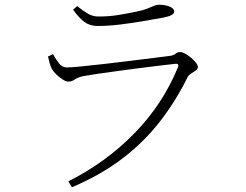

<svg xmlns="http://www.w3.org/2000/svg" viewBox="-20 -751 1040 812"><path d="M199.2 -460Q193.8 -470.7 189.9 -484.1Q186 -497.6 183.1 -512.2L204.1 -522Q217.3 -498 230.5 -481.9Q243.7 -465.8 263.2 -465.8Q280.3 -465.8 323 -470Q365.7 -474.1 420.7 -480.5Q475.6 -486.8 531 -493.7Q586.4 -500.5 630.6 -506.1Q674.8 -511.7 694.8 -514.2Q713.9 -516.1 721.9 -523.4Q730 -530.8 741.2 -530.8Q753.9 -530.8 772 -518.8Q790 -506.8 803.5 -491.9Q816.9 -477.1 816.9 -467.8Q816.9 -459.5 807.9 -452.9Q798.8 -446.3 788.1 -439.7Q777.3 -433.1 772.9 -423.8Q722.2 -321.3 655 -235.4Q587.9 -149.4 497.3 -80.3Q406.7 -11.2 284.2 41L269 16.1Q428.2 -64.5 547.6 -186.3Q667 -308.1 731.9 -464.8Q739.7 -483.9 720.2 -481Q692.4 -478 651.6 -473.1Q610.8 -468.3 564.5 -462.2Q518.1 -456.1 472.9 -450Q427.7 -443.8 390.9 -438.5Q354 -433.1 333 -429.2Q309.6 -424.3 296.6 -415Q283.7 -405.8 268.1 -405.8Q259.3 -405.8 245.1 -414.8Q231 -423.8 217.8 -436.5Q204.6 -449.2 199.2 -460ZM716.8 -702.1Q716.8 -685.5 671.9 -676.8Q636.7 -670.4 588.9 -662.1Q541 -653.8 489.7 -647.5Q438.5 -641.1 393.1 -641.1Q359.4 -641.1 336.2 -658.7Q313 -676.3 289.1 -710L306.2 -725.1Q334 -703.1 353.5 -692.1Q373 -681.2 397 -681.2Q439.9 -681.2 476.8 -687Q513.7 -692.9 554.2 -701.2Q585.4 -707.5 602.5 -714.4Q619.6 -721.2 630.4 -726.1Q641.1 -731 652.8 -731Q677.7 -731 697.3 -723.1Q716.8 -715.3 716.8 -702.1Z"/></svg>

Font: Source Han Serif CN ExtraLight
Style: Regular
Weight: 250
Designer: Ryoko NISHIZUKA  (kana & ideographs); Frank Grießhammer (Latin, Greek & Cyrillic); Wenlong ZHANG  (bopomofo); Sandoll Co
Foundry: Adobe Systems Incorporated
Version: Version 1.001;PS 1.001;hotconv 16.6.54;makeotf.lib2.5.65590